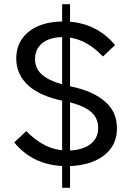

<svg xmlns="http://www.w3.org/2000/svg" viewBox="-20 -800 640 921"><path d="M106 -171Q150 -126 198.5 -102Q247 -78 306 -78Q348 -78 381 -90.5Q414 -103 432.5 -127Q451 -151 451 -187Q451 -220 434 -244.5Q417 -269 380.5 -286.5Q344 -304 288 -315Q232 -326 189 -344.5Q146 -363 117 -389Q88 -415 73 -447.5Q58 -480 58 -519Q58 -574 86 -614Q114 -654 165 -675.5Q216 -697 284 -697Q361 -697 423 -668.5Q485 -640 532 -584L474 -529Q430 -575 382.5 -598.5Q335 -622 281 -622Q242 -622 212 -610Q182 -598 165 -574.5Q148 -551 148 -516Q148 -487 163 -463Q178 -439 214 -420Q250 -401 313 -387Q372 -375 414.5 -356Q457 -337 485.5 -311.5Q514 -286 527.5 -254.5Q541 -223 541 -185Q541 -125 509 -84.5Q477 -44 422.5 -23.5Q368 -3 301 -3Q221 -3 158 -31.5Q95 -60 48 -117ZM278 -780H316V101H278Z"/></svg>

Font: Moderustic
Style: Regular
Weight: 400
Designer: Tural Alisoy
Foundry: TAFT Foundry
Version: Version 2.120